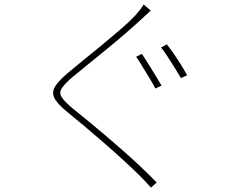

<svg xmlns="http://www.w3.org/2000/svg" viewBox="-20 -803 1040 870"><path d="M623 -559Q635 -541 651.5 -514.5Q668 -488 684.5 -461Q701 -434 712 -415L684 -402Q674 -422 658 -448Q642 -474 626 -500.5Q610 -527 597 -546ZM736 -602Q749 -586 766 -561.5Q783 -537 799.5 -510.5Q816 -484 828 -462L800 -449Q788 -470 772 -495.5Q756 -521 740 -545.5Q724 -570 710 -588ZM663 -755Q655 -748 638 -732Q621 -716 613 -709Q586 -684 546 -649.5Q506 -615 461.5 -578.5Q417 -542 375.5 -508.5Q334 -475 304 -450Q271 -421 259 -401.5Q247 -382 259.5 -362.5Q272 -343 309 -312Q341 -286 379 -255Q417 -224 457.5 -189.5Q498 -155 539 -119Q580 -83 618.5 -46.5Q657 -10 690 24L664 47Q654 35 641 21.5Q628 8 614 -6Q584 -36 542 -74.5Q500 -113 453.5 -153.5Q407 -194 362.5 -231.5Q318 -269 282 -298Q237 -335 225.5 -361Q214 -387 230.5 -412.5Q247 -438 287 -472Q314 -495 355.5 -528.5Q397 -562 442.5 -599.5Q488 -637 528.5 -672Q569 -707 594 -734Q602 -743 614 -758Q626 -773 631 -783Z"/></svg>

Font: Noto Sans TC Thin
Style: Regular
Weight: 100
Designer: Ryoko NISHIZUKA 西塚涼子 (kana, bopomofo & ideographs); Paul D. Hunt (Latin, Greek & Cyrillic); Sandoll Communications 산돌커뮤니
Foundry: Adobe
Version: Version 2.004-H2;hotconv 1.0.118;makeotfexe 2.5.65603